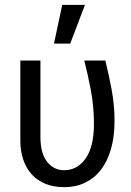

<svg xmlns="http://www.w3.org/2000/svg" viewBox="-20 -776 540 793"><path d="M64 -526H147V-210Q147 -143 174.5 -108Q202 -73 245 -73Q300 -73 334 -122Q368 -171 368 -264Q368 -336 355 -404.5Q342 -473 328 -526H415Q429 -470 441 -406.5Q453 -343 453 -277Q453 -212 438.5 -161Q424 -110 397 -75Q370 -40 331.5 -21.5Q293 -3 246 -3Q200 -3 166 -17.5Q132 -32 109.5 -57.5Q87 -83 75.5 -118.5Q64 -154 64 -195ZM237 -756H331L270 -596H203Z"/></svg>

Font: D2Coding
Style: Regular
Weight: 400
Monospace: yes
Designer: Yong-Rak Park; Jeong-Hwan Yoon; Sang-Min Lee;
Foundry: NHN Corporation
Version: Version 1.3.2; Build 20180524